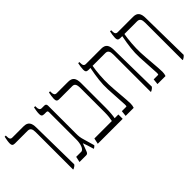

<svg xmlns="http://www.w3.org/2000/svg" viewBox="-4 -1197 1754 1754"><g transform="rotate(-45 873.0 -320.0)"><path d="M250 7H257C272 -1 283 -7 291 -19L284 -500C284 -563 264 -592 209 -592H64C40 -592 35 -608 35 -636V-647H20C15 -624 9 -593 9 -572C9 -549 16 -537 42 -537H207C240 -537 250 -515 250 -476Z M517 6H521C529 2 539 -6 544 -13L514 -117C503 -153 501 -172 501 -206V-566C501 -584 493 -592 477 -592H444C423 -592 415 -606 415 -635V-647H399C396 -629 389 -601 389 -571C389 -547 397 -537 423 -537H446C462 -537 465 -532 465 -516V-164C465 -115 449 -55 417 -55H352L340 0H426C442 0 449 -9 456 -29L483 -100C494 -71 505 -36 517 6Z M576 0H898V-56H850C855 -79 860 -129 860 -181V-498C860 -565 839 -592 783 -592H637C614 -592 607 -608 607 -636V-647H592C587 -625 582 -592 582 -575C582 -549 588 -537 615 -537H782C811 -537 824 -522 824 -470V-157C824 -115 819 -79 814 -56H588Z M936 0H1040C1045 -16 1048 -27 1048 -47C1048 -103 1033 -229 1030 -312C1027 -380 1035 -481 1046 -537H1210C1243 -537 1253 -515 1253 -476V7H1261C1276 -1 1286 -9 1294 -19L1287 -500C1287 -563 1267 -592 1213 -592H1015C990 -592 985 -608 985 -636V-647H970C965 -624 960 -593 960 -572C960 -549 967 -537 992 -537H1018V-535C1000 -443 989 -366 993 -286L1005 -78C1005 -65 1005 -55 999 -55H942Z M1347 0H1451C1456 -16 1459 -27 1459 -47C1459 -103 1444 -229 1441 -312C1438 -380 1446 -481 1457 -537H1621C1654 -537 1664 -515 1664 -476V7H1672C1687 -1 1697 -9 1705 -19L1698 -500C1698 -563 1678 -592 1624 -592H1426C1401 -592 1396 -608 1396 -636V-647H1381C1376 -624 1371 -593 1371 -572C1371 -549 1378 -537 1403 -537H1429V-535C1411 -443 1400 -366 1404 -286L1416 -78C1416 -65 1416 -55 1410 -55H1353Z"/></g></svg>

Font: Noto Serif Hebrew ExtraCondensed Light
Style: Regular
Weight: 300
Width: 2
Designer: Monotype Design Team
Foundry: Monotype Imaging Inc.
Version: Version 2.004